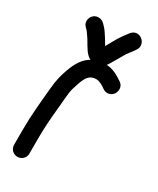

<svg xmlns="http://www.w3.org/2000/svg" viewBox="-212 -827 795 966"><g transform="rotate(30 185.0 -343.5)"><path d="M29 -691C29 -679.6 32.8 -669.1 43.2 -659.5L50.3 -652.3C56.9 -645.7 68.5 -628.1 77.4 -614.9C84.1 -605.3 90.4 -591.2 100.2 -577.1C109.5 -562.3 129.6 -525.7 171.6 -523C212.1 -520.9 230.4 -551.8 240.4 -568.1C252.5 -588.8 263.6 -607.9 276.9 -630.9C287.5 -651 301.7 -664.9 313.8 -683.1L319.6 -691.8C351.2 -736 286.6 -791.4 248.5 -745.7L241.3 -736.3C236.4 -730.1 232.5 -723.8 224.1 -713.1C203.9 -685.6 189.7 -654.6 173.4 -627.5C167.8 -637.3 159.1 -652.5 150.8 -664.9C141.6 -678.7 129.5 -700.3 112.2 -716.2L104.7 -723.7C96.9 -731.5 84.3 -736 73 -736C47 -736 29 -714 29 -691ZM114 32V-55C114 -106.2 117.7 -168.7 122.9 -218.6L129.9 -296C131.9 -323.2 134.7 -342.6 138 -354.9C157.6 -416.7 167.6 -461 219 -461C236.9 -461 258.2 -448.8 273.2 -437.6C295.9 -419.9 322.6 -429.2 335.1 -445.4C347 -461 350.9 -492.8 326.9 -508.8C299.9 -526.8 266.5 -550 220 -550C193.2 -550 171.4 -543.8 153.6 -535.7C105.5 -513.5 83.3 -467.5 67.5 -424.5C54.3 -386.7 45.8 -357.7 41.1 -303.2C33.7 -224 25 -140.3 25 -55V32C25 57.3 46 76 69.5 76C93 76 114 57.3 114 32Z"/></g></svg>

Font: Just Breathe
Style: Bd
Weight: 400
Foundry: Cannot Into Space Fonts
Version: Version 0.72